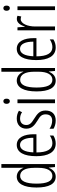

<svg xmlns="http://www.w3.org/2000/svg" viewBox="936 -1736 810 2721"><g transform="rotate(-90 1340.5 -375.0)"><path d="M197 10C264 10 302 -35 323 -87H326L334 0H376V-760H323V-520C323 -498 324 -476 325 -449H322C303 -499 260 -542 198 -542C100 -542 44 -444 44 -262C44 -85 96 10 197 10ZM208 -37C132 -37 99 -117 99 -262C99 -413 135 -494 208 -494C283 -494 323 -422 323 -295V-233C323 -109 282 -37 208 -37Z M648 -542C541 -542 488 -438 488 -265C488 -102 541 10 667 10C710 10 748 -2 781 -23V-74C744 -49 708 -37 671 -37C584 -37 542 -115 541 -263H799V-305C799 -432 756 -542 648 -542ZM648 -496C720 -496 750 -410 749 -307H542C548 -435 586 -496 648 -496Z M1135 -134C1135 -218 1087 -252 1021 -294C958 -333 930 -357 930 -408C930 -463 966 -495 1021 -495C1054 -495 1086 -485 1111 -467L1133 -511C1101 -531 1063 -542 1021 -542C930 -542 878 -485 878 -407C878 -327 926 -290 993 -248C1053 -213 1081 -189 1081 -133C1081 -74 1050 -40 992 -40C949 -40 906 -56 877 -78V-21C903 -5 944 10 993 10C1085 10 1135 -44 1135 -134Z M1267 -732C1242 -732 1230 -713 1230 -686C1230 -659 1243 -640 1267 -640C1290 -640 1303 -658 1303 -686C1303 -713 1292 -732 1267 -732ZM1293 -532H1239V0H1293Z M1559 10C1626 10 1664 -35 1685 -87H1688L1696 0H1738V-760H1685V-520C1685 -498 1686 -476 1687 -449H1684C1665 -499 1622 -542 1560 -542C1462 -542 1406 -444 1406 -262C1406 -85 1458 10 1559 10ZM1570 -37C1494 -37 1461 -117 1461 -262C1461 -413 1497 -494 1570 -494C1645 -494 1685 -422 1685 -295V-233C1685 -109 1644 -37 1570 -37Z M2010 -542C1903 -542 1850 -438 1850 -265C1850 -102 1903 10 2029 10C2072 10 2110 -2 2143 -23V-74C2106 -49 2070 -37 2033 -37C1946 -37 1904 -115 1903 -263H2161V-305C2161 -432 2118 -542 2010 -542ZM2010 -496C2082 -496 2112 -410 2111 -307H1904C1910 -435 1948 -496 2010 -496Z M2433 -541C2376 -541 2344 -485 2325 -427H2322L2314 -532H2272V0H2326V-279C2325 -383 2365 -486 2430 -486C2444 -486 2458 -483 2468 -478L2478 -532C2463 -539 2447 -541 2433 -541Z M2586 -732C2561 -732 2549 -713 2549 -686C2549 -659 2562 -640 2586 -640C2609 -640 2622 -658 2622 -686C2622 -713 2611 -732 2586 -732ZM2612 -532H2558V0H2612Z"/></g></svg>

Font: Noto Sans Thai Looped ExtraCondensed Light
Style: Regular
Weight: 300
Width: 2
Designer: Sasikarn Vongin, Ben Mitchell
Foundry: The Fontpad Ltd
Version: Version 1.001